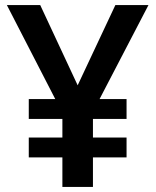

<svg xmlns="http://www.w3.org/2000/svg" viewBox="-20 -734 612 754"><path d="M285 -399 433 -714H563L371 -345H477V-267H345V-194H477V-116H345V0H225V-116H93V-194H225V-267H93V-345H197L7 -714H138Z"/></svg>

Font: Noto Sans Bassa Vah SemiBold
Style: Regular
Weight: 600
Designer: Monotype Design Team
Foundry: Monotype Imaging Inc.
Version: Version 2.002; ttfautohint (v1.8.4.7-5d5b)